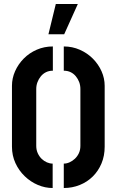

<svg xmlns="http://www.w3.org/2000/svg" viewBox="-20 -938 565 963"><path d="M222.9 -766 259.9 -918H370.4L301.9 -766ZM299.9 5V-117.4Q314.4 -117.4 328.9 -123.9Q343.3 -130.3 355.7 -141.9Q368 -153.5 375.6 -169.7Q383.2 -186 383.2 -206.3V-491.8Q383.2 -510.1 377.2 -526.2Q371.1 -542.3 360.3 -555.4Q349.5 -568.6 334.3 -576Q319.1 -583.4 299.9 -583.4V-705Q343.2 -705 380.6 -688.3Q418.1 -671.7 445.8 -643.8Q473.5 -615.9 489.3 -580.6Q505 -545.2 505 -507.8V-202.3Q505 -156.4 489.1 -118.4Q473.2 -80.4 445.2 -52.7Q417.3 -25.1 379.8 -10.1Q342.4 5 299.9 5ZM244.1 5Q205.9 5 169.7 -10.5Q133.4 -25.9 104.2 -54Q74.9 -82 57.4 -120Q40 -158 40 -202.3V-507.8Q40 -545.4 55.6 -580.7Q71.3 -616.1 99.1 -644.3Q127 -672.5 164.4 -688.7Q201.8 -705 245.1 -705V-583.4Q225.9 -583.4 210.7 -575.9Q195.5 -568.4 184.7 -555.1Q173.9 -541.9 167.9 -525.8Q161.8 -509.7 161.8 -491.8V-206.3Q161.8 -186.2 169.4 -169.5Q177 -152.9 189 -141.3Q201.1 -129.7 215.4 -123.6Q229.8 -117.4 244.1 -117.4Z"/></svg>

Font: Stick No Bills ExtraLight
Style: Regular
Weight: 200
Designer: Kosala Senevirathne, Siva Puranthara, Lasantha Premarathna, Tharique Azeez
Foundry: mooniak
Version: Version 2.000